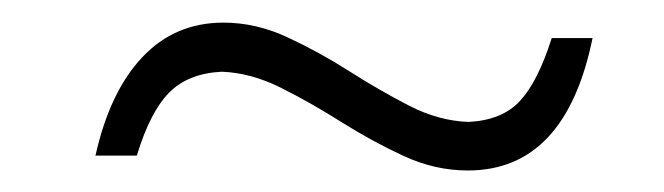

<svg xmlns="http://www.w3.org/2000/svg" viewBox="-20 -384 602 174"><path d="M404 -229.5Q374 -229.5 345.5 -242.8Q317 -256 289.2 -273.5Q261.5 -291 234.5 -304.5Q207.5 -318 181 -319Q150.5 -317.5 133.2 -300Q116 -282.5 104 -243H66.5Q79.5 -301 109 -332.2Q138.5 -363.5 182.5 -363.5Q212 -363.5 240.5 -350.2Q269 -337 296.5 -319.5Q324 -302 350.8 -288.2Q377.5 -274.5 404.5 -273.5Q435 -275 451.2 -292.5Q467.5 -310 480 -349.5H517Q492.5 -229.5 404 -229.5Z"/></svg>

Font: Commissioner Loud ExtraLight
Style: Italic
Weight: 200
Italic angle: -12°
Designer: Kostas Bartsokas
Foundry: Kostas Bartsokas
Version: Version 1.000; ttfautohint (v1.8.3)